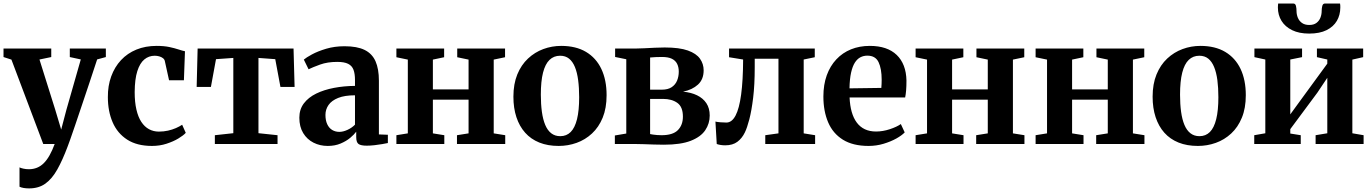

<svg xmlns="http://www.w3.org/2000/svg" viewBox="-23 -819 7806 1092"><path d="M142.5 252.5Q125 252.5 111 250Q97 247.5 88 243V133Q95.5 137 110.2 140.2Q125 143.5 141 143.5Q166 143.5 187.2 135Q208.5 126.5 226.2 108.8Q244 91 259.2 63.8Q274.5 36.5 288 0H223L42 -480L-3 -494.5V-543H268.5V-494.5L201.5 -480.5L291 -195.5L325 -82L354.5 -194L436.5 -481L374 -494.5V-543H579V-494.5L529.5 -481Q507.5 -413.5 484.8 -345.8Q462 -278 441.5 -216.8Q421 -155.5 404.2 -106.2Q387.5 -57 376.2 -25.2Q365 6.5 362 13.5Q333 91 303.2 144.2Q273.5 197.5 235.5 225Q197.5 252.5 142.5 252.5Z M841.5 11Q756 11 700.2 -25Q644.5 -61 617.5 -123.8Q590.5 -186.5 590.5 -266.5Q590 -331 609.5 -384.5Q629 -438 665.2 -477Q701.5 -516 752.8 -537Q804 -558 868 -558Q910 -558 940.2 -551.5Q970.5 -545 992.2 -537.8Q1014 -530.5 1029 -527.5L1023 -362.5H938.5L914.5 -471.5Q912.5 -481.5 903.8 -488.2Q895 -495 882.5 -498.5Q870 -502 857 -502Q823.5 -502 798 -481Q772.5 -460 758 -414.5Q743.5 -369 743 -295Q743 -238.5 752.8 -196Q762.5 -153.5 780.8 -125.8Q799 -98 824.5 -84.2Q850 -70.5 880.5 -70.5Q908 -70.5 932.5 -76Q957 -81.5 977.5 -90.5Q998 -99.5 1013 -109.5L1033.5 -63.5Q1020 -48.5 991.2 -31.2Q962.5 -14 924 -1.5Q885.5 11 841.5 11Z M1199 0V-50L1304 -61.5V-489.5L1205.5 -482.5L1176.5 -324.5H1095.5L1101 -543H1646.5L1652.5 -324.5H1572L1542.5 -482.5L1447 -489.5V-61.5L1555.5 -50V0Z M1841 11Q1797 11 1760.2 -7.5Q1723.5 -26 1701.5 -62Q1679.5 -98 1679.5 -149.5Q1679.5 -197 1705.2 -231Q1731 -265 1775.5 -286.8Q1820 -308.5 1876.8 -319.2Q1933.5 -330 1996 -330.5V-364Q1996 -399.5 1987.5 -422.2Q1979 -445 1957 -456Q1935 -467 1895 -467Q1839.5 -467 1797.5 -451.8Q1755.5 -436.5 1732 -425L1705 -480Q1718 -491.5 1751.2 -509.5Q1784.5 -527.5 1832.2 -541.8Q1880 -556 1936.5 -556Q2008 -556 2050.8 -535Q2093.5 -514 2112.8 -470.5Q2132 -427 2132 -360V-54.5L2183 -52.5V-5.5Q2172 -3 2151.2 0.5Q2130.5 4 2107 6.8Q2083.5 9.5 2063 9.5Q2029.5 9.5 2016.2 0Q2003 -9.5 2003 -39.5V-70Q1991.5 -54 1968.8 -35Q1946 -16 1913.8 -2.5Q1881.5 11 1841 11ZM1907 -69Q1928.5 -69 1953.5 -80.5Q1978.5 -92 1996 -110V-277Q1937.5 -277 1900.2 -262Q1863 -247 1845.5 -221.8Q1828 -196.5 1828 -165.5Q1828 -134.5 1838 -112.8Q1848 -91 1866 -80Q1884 -69 1907 -69Z M2231.5 0V-50L2296.5 -60.5V-480L2231.5 -493.5V-543H2503V-493.5L2439 -480V-310.5H2642V-480L2577.5 -493.5V-543H2849.5V-493.5L2785 -480V-60.5L2850.5 -50V0H2576V-50L2642 -60.5V-252H2439V-60.5L2504 -50V0Z M2897 -269Q2897 -341.5 2919.2 -395.8Q2941.5 -450 2980 -486Q3018.5 -522 3067.2 -540Q3116 -558 3169 -558Q3252.5 -558 3310 -523.8Q3367.5 -489.5 3397.2 -426.8Q3427 -364 3427 -277.5Q3427 -204 3404.8 -149.8Q3382.5 -95.5 3344 -59.8Q3305.5 -24 3256.5 -6.5Q3207.5 11 3154.5 11Q3092.5 11 3044.5 -8.2Q2996.5 -27.5 2963.8 -64.2Q2931 -101 2914 -152.8Q2897 -204.5 2897 -269ZM3163.5 -44.5Q3199 -44.5 3222.8 -68.2Q3246.5 -92 3258.8 -141.2Q3271 -190.5 3271 -266Q3271 -320 3265.2 -363.5Q3259.5 -407 3246.8 -438Q3234 -469 3213.5 -485.5Q3193 -502 3162.5 -502Q3127 -502 3102.5 -478.5Q3078 -455 3065.5 -406Q3053 -357 3053 -280.5Q3053 -226.5 3059 -183Q3065 -139.5 3078 -108.5Q3091 -77.5 3112.2 -61Q3133.5 -44.5 3163.5 -44.5Z M3753 4Q3726.5 4 3696.5 3Q3666.5 2 3638.5 1Q3610.5 0 3590 0H3474V-48.5L3539 -59.5V-482L3475.5 -495V-543H3594Q3613 -543 3641.5 -544.5Q3670 -546 3701 -547.5Q3732 -549 3757.5 -549Q3841 -549 3889.2 -531.8Q3937.5 -514.5 3958.2 -485Q3979 -455.5 3979 -419Q3979 -367.5 3946.8 -338Q3914.5 -308.5 3862 -297.5Q3907.5 -293.5 3941.5 -277Q3975.5 -260.5 3994.5 -232Q4013.5 -203.5 4013.5 -162Q4013.5 -116 3988 -78.2Q3962.5 -40.5 3905.5 -18.2Q3848.5 4 3753 4ZM3739.5 -50Q3804 -50 3832.5 -79Q3861 -108 3861 -155.5Q3861 -211.5 3829.2 -234Q3797.5 -256.5 3747.5 -256.5H3674.5V-56.5Q3681 -55 3691.2 -53.5Q3701.5 -52 3714 -51Q3726.5 -50 3739.5 -50ZM3674.5 -309H3741Q3776 -309 3797.2 -323.2Q3818.5 -337.5 3828 -360.8Q3837.5 -384 3837.5 -412Q3837.5 -437 3828.2 -455.8Q3819 -474.5 3798.2 -484.8Q3777.5 -495 3741.5 -495Q3723.5 -495 3706.5 -494.2Q3689.5 -493.5 3674.5 -492Z M4101.5 7.5Q4086 7.5 4073.8 5.2Q4061.5 3 4053.5 0L4046 -127.5Q4056.5 -125 4074.5 -123.5Q4092.5 -122 4108.5 -122Q4139.5 -122 4160.5 -161.8Q4181.5 -201.5 4192.2 -281.2Q4203 -361 4203.5 -480.5L4123.5 -493.5V-543H4611V-493.5L4548 -480.5V-60.5L4613 -50V0H4329.5V-50L4404.5 -60.5V-485H4269.5V-436.5Q4269.5 -336 4260.5 -262.5Q4251.5 -189 4238.8 -140.2Q4226 -91.5 4213.5 -66Q4197.5 -32.5 4170.8 -12.5Q4144 7.5 4101.5 7.5Z M4917 11Q4828 11 4771 -24.5Q4714 -60 4687 -123.5Q4660 -187 4660 -270Q4660 -337.5 4679.2 -390.8Q4698.5 -444 4733.8 -481.5Q4769 -519 4817.2 -538.5Q4865.5 -558 4924 -558Q5023.5 -558 5077 -506.5Q5130.5 -455 5132.5 -361Q5132.5 -328 5130.5 -304.5Q5128.5 -281 5125 -264.5H4809Q4811 -218.5 4821.2 -182.5Q4831.5 -146.5 4850.2 -121.5Q4869 -96.5 4896.2 -83.8Q4923.5 -71 4959.5 -71Q4998 -71 5038 -84.2Q5078 -97.5 5100.5 -113.5L5122.5 -66Q5106.5 -49 5074.8 -31.2Q5043 -13.5 5002 -1.2Q4961 11 4917 11ZM4808.5 -316.5 4989.5 -319Q4990.5 -330.5 4991 -342.2Q4991.5 -354 4991.5 -365.5Q4991.5 -428.5 4973.8 -465.5Q4956 -502.5 4910 -502.5Q4888.5 -502.5 4870.5 -493.2Q4852.5 -484 4839 -462.8Q4825.5 -441.5 4817.5 -405.8Q4809.5 -370 4808.5 -316.5Z M5184.5 0V-50L5249.5 -60.5V-480L5184.5 -493.5V-543H5456V-493.5L5392 -480V-310.5H5595V-480L5530.5 -493.5V-543H5802.5V-493.5L5738 -480V-60.5L5803.5 -50V0H5529V-50L5595 -60.5V-252H5392V-60.5L5457 -50V0Z M5867 0V-50L5932 -60.5V-480L5867 -493.5V-543H6138.5V-493.5L6074.5 -480V-310.5H6277.5V-480L6213 -493.5V-543H6485V-493.5L6420.5 -480V-60.5L6486 -50V0H6211.5V-50L6277.5 -60.5V-252H6074.5V-60.5L6139.5 -50V0Z M6532.5 -269Q6532.5 -341.5 6554.8 -395.8Q6577 -450 6615.5 -486Q6654 -522 6702.8 -540Q6751.5 -558 6804.5 -558Q6888 -558 6945.5 -523.8Q7003 -489.5 7032.8 -426.8Q7062.5 -364 7062.5 -277.5Q7062.5 -204 7040.2 -149.8Q7018 -95.5 6979.5 -59.8Q6941 -24 6892 -6.5Q6843 11 6790 11Q6728 11 6680 -8.2Q6632 -27.5 6599.2 -64.2Q6566.5 -101 6549.5 -152.8Q6532.5 -204.5 6532.5 -269ZM6799 -44.5Q6834.5 -44.5 6858.2 -68.2Q6882 -92 6894.2 -141.2Q6906.5 -190.5 6906.5 -266Q6906.5 -320 6900.8 -363.5Q6895 -407 6882.2 -438Q6869.5 -469 6849 -485.5Q6828.5 -502 6798 -502Q6762.5 -502 6738 -478.5Q6713.5 -455 6701 -406Q6688.5 -357 6688.5 -280.5Q6688.5 -226.5 6694.5 -183Q6700.5 -139.5 6713.5 -108.5Q6726.5 -77.5 6747.8 -61Q6769 -44.5 6799 -44.5Z M7110.5 0V-50L7173.5 -61V-480.5L7111.5 -494V-543H7382.5V-494L7315.5 -480.5V-168.5L7371.5 -245.5L7526 -457V-480.5L7467 -494V-543H7730V-494L7668.5 -480V-61L7732.5 -50V0H7459.5V-50L7526 -61V-376.5L7469.5 -292L7315.5 -84.5V-59.5L7375 -50V0ZM7332.5 -799Q7344.5 -799 7347.8 -785.2Q7351 -771.5 7351 -756Q7351 -737 7358.2 -718.8Q7365.5 -700.5 7381.5 -688.8Q7397.5 -677 7423.5 -677Q7449 -677 7464.5 -688.8Q7480 -700.5 7487 -718.8Q7494 -737 7494 -756Q7494 -771.5 7497.5 -785.2Q7501 -799 7513 -799H7598.5Q7599.5 -794.5 7599.8 -787.8Q7600 -781 7600 -776.5Q7600 -734 7580.5 -700.5Q7561 -667 7521.8 -647.5Q7482.5 -628 7423 -628Q7365.5 -628 7325.8 -647.5Q7286 -667 7265.5 -700.5Q7245 -734 7245 -776.5Q7245 -782 7245.5 -787.8Q7246 -793.5 7246.5 -799Z"/></svg>

Font: Merriweather 48pt
Style: Bold
Weight: 700
Version: Version 2.100